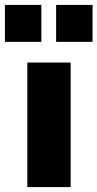

<svg xmlns="http://www.w3.org/2000/svg" viewBox="-54 -760 396 780"><path d="M57 0V-506H233V0ZM174 -590V-740H322V-590ZM-34 -590V-740H114V-590Z"/></svg>

Font: Nunito Sans 7pt Condensed Black
Style: Regular
Weight: 900
Width: 3
Designer: Vernon Adams
Foundry: Vernon Adams
Version: Version 3.101;gftools[0.9.27]